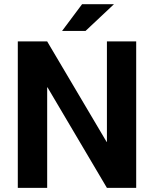

<svg xmlns="http://www.w3.org/2000/svg" viewBox="-20 -912 748 932"><path d="M641.1 0H499L210.4 -488.3L209 -487.8V0H66.4V-710.9H209L497.6 -223.1L499 -223.6V-710.9H641.1ZM378.4 -891.6H533.2L395 -761.7H281.2Z"/></svg>

Font: Roboto Web
Style: Bold
Weight: 700
Designer: Google
Version: Version 1.200310; 2013